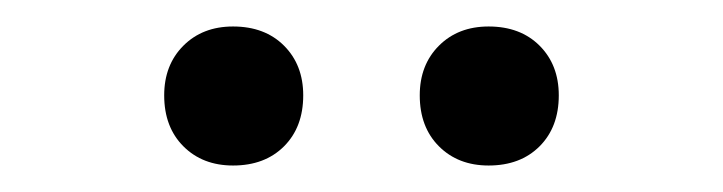

<svg xmlns="http://www.w3.org/2000/svg" viewBox="-20 -709 546 145"><path d="M156 -689Q180 -689 194.5 -674.5Q209 -660 209 -637Q209 -613 194.5 -598.5Q180 -584 156 -584Q133 -584 118.5 -598.5Q104 -613 104 -637Q104 -660 118.5 -674.5Q133 -689 156 -689ZM349 -689Q373 -689 387.5 -674.5Q402 -660 402 -637Q402 -613 387.5 -598.5Q373 -584 349 -584Q326 -584 311.5 -598.5Q297 -613 297 -637Q297 -660 311.5 -674.5Q326 -689 349 -689Z"/></svg>

Font: Kantumruy Pro
Style: Regular
Weight: 400
Designer: Sovichet Tep
Foundry: Sovichet Tep
Version: Version 1.002